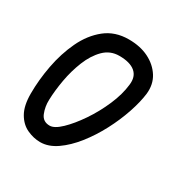

<svg xmlns="http://www.w3.org/2000/svg" viewBox="-108 -508 588 606"><g transform="rotate(30 186.5 -205.5)"><path d="M114 5Q90 5 66 -6Q42 -17 27 -43Q12 -69 12 -113Q12 -163 22 -216Q32 -269 53.5 -314.5Q75 -360 110 -388Q145 -416 195 -416Q237 -416 268 -400.5Q299 -385 316 -358Q333 -331 329 -295Q325 -263 311.5 -223Q298 -183 277 -143Q256 -103 229.5 -69.5Q203 -36 173.5 -15.5Q144 5 114 5ZM114 -55Q131 -55 155 -78Q179 -101 203.5 -137Q228 -173 246 -214.5Q264 -256 268 -293Q272 -324 253 -340Q234 -356 195 -356Q162 -356 139 -333Q116 -310 101.5 -274Q87 -238 80 -198.5Q73 -159 72 -125Q71 -100 80 -77.5Q89 -55 114 -55Z"/></g></svg>

Font: Edu NSW ACT Foundation
Style: Regular
Weight: 400
Designer: Tina and Corey Anderson
Foundry: Google for Education
Version: Version 1.003